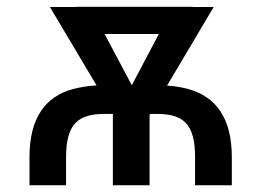

<svg xmlns="http://www.w3.org/2000/svg" viewBox="-20 -549 774 569"><path d="M175.8 0V-83.5C175.8 -183.6 213.4 -211.4 290 -211.4H314.5V0H423.3V-208L425.3 -211.4H444.3C521.5 -211.4 558.1 -183.6 558.1 -83.5V0H667V-83.5C667 -198.7 620.1 -262.7 537.6 -285.2C518.6 -290.5 497.6 -293.9 475.1 -295.4L613.3 -528.3H551.3V-528.8H205.6V-528.3H127.9L266.1 -295.9C240.7 -294.4 217.3 -290.5 196.3 -285.2C113.8 -262.7 67.4 -198.7 67.4 -83.5V0ZM370.6 -296.4 290 -448.2H450.7Z"/></svg>

Font: Bert Sans Medium
Style: Regular
Weight: 500
Designer: Christian Robertson (Google), Cristiano Sobral
Foundry: Google, Cristiano Sobral
Version: Version 3.101